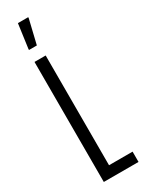

<svg xmlns="http://www.w3.org/2000/svg" viewBox="-235 -925 715 953"><g transform="rotate(-30 122.5 -448.0)"><path d="M46 0V-688H110V-59H245V0ZM52 -753V-758L71 -896H130V-891L97 -753Z"/></g></svg>

Font: Saira Ultra Condensed
Style: Regular
Weight: 400
Width: 1
Designer: Hector Gatti with collaboration of the Omnibus-Type team
Foundry: Omnibus-Type
Version: Version 1.001; ttfautohint (v1.8)